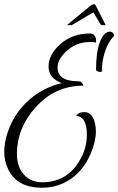

<svg xmlns="http://www.w3.org/2000/svg" viewBox="-22 -780 567 922"><path d="M437.6 -753.6 485.6 -659.2H463.2L426.4 -720.8L322.4 -659.2H299.2Q376 -723.2 414.4 -753.6Q423.2 -760 428.8 -760Q434.4 -760 437.6 -753.6ZM382.4 -241.6Q421.6 -241.6 433.6 -189.6Q438.4 -170.4 438.4 -149.6Q438.4 -100.8 413.6 -42.4Q370.4 58.4 283.2 99.2Q235.2 121.6 180 121.6Q61.6 121.6 18.4 35.2Q-1.6 -4.8 -1.6 -50.4Q-1.6 -96 15.2 -145.6Q52 -254.4 146.4 -323.2Q204.8 -364.8 275.2 -380.8Q211.2 -404 211.2 -460.8Q211.2 -517.6 268 -568.4Q324.8 -619.2 411.2 -619.2Q425.6 -619.2 432.8 -608Q440 -596.8 439.2 -585.6V-575.2Q432.8 -578.4 412 -578.4Q339.2 -578.4 289.6 -527.2Q254.4 -491.2 254.4 -456Q254.4 -389.6 354.4 -389.6Q363.2 -389.6 369.2 -384.4Q375.2 -379.2 379.2 -368.8Q240.8 -368.8 147.2 -262.4Q59.2 -163.2 59.2 -41.6Q59.2 27.2 99.2 64.8Q130.4 95.2 180.8 95.2Q294.4 95.2 355.2 -0.8Q395.2 -63.2 395.2 -132Q395.2 -207.2 357.6 -220.8Q351.2 -223.2 344 -223.2Q354.4 -241.6 382.4 -241.6ZM467.2 -438.4Q467.2 -434.4 460 -434.4Q452.8 -434.4 446 -437.6Q439.2 -440.8 439.2 -446.4Q439.2 -528 457.6 -578Q476 -628 506.4 -628Q514.4 -628 520 -622Q525.6 -616 525.6 -607.2Q488.8 -570.4 473.6 -500Q467.2 -470.4 467.2 -438.4Z"/></svg>

Font: Euphoria Script
Style: Regular
Weight: 400
Designer: Sabrina Mariela Lopez
Foundry: Sabrina Mariela Lopez
Version: Version 1.002